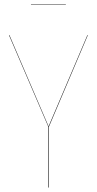

<svg xmlns="http://www.w3.org/2000/svg" viewBox="-20 -837 432 857"><path d="M273.9 -814.9H118.2V-816.9H273.9ZM372.1 -680.2 198.2 -271V0H195.8V-271L20 -680.2H22L196.8 -272.9L370.1 -680.2Z"/></svg>

Font: Fira Sans Compressed Two
Style: Regular
Weight: 100
Width: 1
Designer: Carrois Corporate & Edenspiekermann AG
Foundry: Carrois Corporate GbR & Edenspiekermann AG
Version: Version 4.203;PS 004.203;hotconv 1.0.88;makeotf.lib2.5.64775